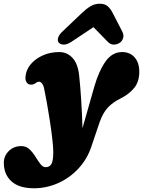

<svg xmlns="http://www.w3.org/2000/svg" viewBox="-128 -764 766 1029"><path d="M378 -301.5Q401.5 -383 437.2 -434Q473 -485 526.5 -485Q568.5 -485 593.5 -456.5Q618.5 -428 618.5 -379.5Q618.5 -325 590.2 -291.5Q562 -258 518.5 -236.5Q477 -216.5 450 -187.5Q423 -158.5 405.5 -108L361.5 22Q338.5 90.5 291 140.8Q243.5 191 182 218Q120.5 245 54 245Q-25.5 245 -66.5 208Q-107.5 171 -107.5 108Q-107.5 72 -81 45.5Q-54.5 19 -13.5 19Q12 19 30 36Q48 53 61.8 75.5Q75.5 98 88.5 115Q101.5 132 117.5 132Q137 132 147.2 115.5Q157.5 99 157.5 51Q157.5 23.5 152.2 -21.2Q147 -66 139.2 -116.8Q131.5 -167.5 123.2 -213.2Q115 -259 108.5 -289Q105 -307 97.2 -316.5Q89.5 -326 81.5 -326Q72 -326 63.5 -319Q48.5 -306.5 28 -312Q18.5 -314.5 11.8 -327.8Q5 -341 11.5 -370.5Q18.5 -401 43.2 -427Q68 -453 106 -469Q144 -485 189.5 -485Q231 -485 260 -454.5Q289 -424 296 -361.5Q302.5 -302 307.2 -227Q312 -152 314 -77ZM254 -539.5Q231 -524.5 213.2 -525Q195.5 -525.5 186.5 -536Q179.5 -544.5 183.2 -560.5Q187 -576.5 207 -595.5L309 -692.5Q334.5 -717 357 -730.5Q379.5 -744 406.5 -744Q434 -744 449.2 -730.5Q464.5 -717 477 -692.5L527 -595.5Q537 -576.5 532 -560.5Q527 -544.5 515.5 -536Q501 -525.5 482.8 -525Q464.5 -524.5 450 -539.5L373 -618.5Z"/></svg>

Font: Fraunces 9pt SuperSoft Black
Style: Italic
Weight: 900
Italic angle: -16°
Version: Version 1.000;[0bf87f6ff]